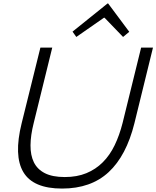

<svg xmlns="http://www.w3.org/2000/svg" viewBox="-20 -1087 910 1117"><path d="M732 -902 696 -872 588 -984H585L424 -872L402 -903L606 -1067H609ZM762 -370Q715 -181 612 -85.5Q509 10 341 10Q173 10 116 -85.5Q59 -181 106 -370L215 -810H284L176 -371Q158 -300 157.5 -242Q157 -184 177 -143Q197 -102 241 -79.5Q285 -57 357 -57Q428 -57 482.5 -79.5Q537 -102 578 -143Q619 -184 647 -242Q675 -300 693 -371L801 -810H870Z"/></svg>

Font: TypoPRO Sinkin Sans
Style: 300 Light Italic
Weight: 300
Italic angle: -112°
Designer: Keith Bates
Foundry: K-Type
Version: Sinkin Sans (version 1.0)  by Keith Bates   •   © 2014   www